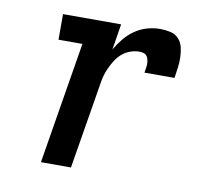

<svg xmlns="http://www.w3.org/2000/svg" viewBox="-65 -609 731 680"><g transform="rotate(10 300.0 -269.0)"><path d="M124 0 196 -438H110V-530H319L304 -437Q316 -458 332 -477.5Q348 -497 368.5 -511Q389 -525 412 -531.5Q435 -538 459 -538Q477 -538 495 -534Q513 -530 525 -517Q537 -504 541 -486.5Q545 -469 545.5 -450.5Q546 -432 543.5 -413.5Q541 -395 538 -376H430Q431 -384 432.5 -392Q434 -400 434 -407.5Q434 -415 432.5 -422.5Q431 -430 426.5 -436Q422 -442 414.5 -444Q407 -446 399 -446Q383 -446 366.5 -440Q350 -434 337 -422.5Q324 -411 315 -396.5Q306 -382 299 -366.5Q292 -351 288 -335Q284 -319 282 -303L232 0Z"/></g></svg>

Font: Iosevka Slab Semibold Extended
Style: Italic
Weight: 600
Width: 7
Italic angle: -9°
Monospace: yes
Designer: Belleve Invis
Foundry: Belleve Invis
Version: Version 11.1.0; ttfautohint (v1.8.3)